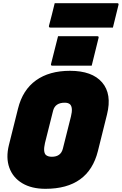

<svg xmlns="http://www.w3.org/2000/svg" viewBox="-20 -1164 764 1204"><path d="M344 -937H590Q601 -937 598 -926L555 -752H309Q297 -752 300 -763ZM419 -720Q558 -720 620.5 -647Q683 -574 651 -446L594 -217Q535 20 265 20Q178 20 119.5 -15Q61 -50 38.5 -112.5Q16 -175 36 -255L93 -483Q122 -600 205.5 -660Q289 -720 419 -720ZM262 -267Q249 -210 268 -192Q281 -181 305 -181Q361 -181 374 -231L425 -434Q439 -490 419 -510Q413 -515 405 -517.5Q397 -520 386 -520Q326 -520 313 -470ZM323 -1144H715Q726 -1144 723 -1133Q714 -1096 705.5 -1062Q697 -1028 688 -991H296Q285 -991 287 -1002Q297 -1039 305.5 -1073Q314 -1107 323 -1144Z"/></svg>

Font: Recursive Sn Lnr St XBk
Style: Italic
Weight: 1000
Italic angle: -15°
Version: Version 1.079;hotconv 1.0.112;makeotfexe 2.5.65598; ttfautoh